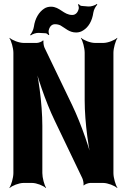

<svg xmlns="http://www.w3.org/2000/svg" viewBox="-20 -929 663 975"><path d="M556 -50V-661C556 -685 567 -722 576 -735L575 -737C563 -725 528 -711 505 -711H462C439 -711 404 -725 392 -737L391 -735C400 -722 410 -685 410 -661V-420C410 -306 431 -159 454 -76L458 -78C440 -160 394 -296 347 -394L206 -687C202 -695 199 -716 201 -722L198 -724C195 -718 176 -711 167 -711H100C77 -711 41 -725 29 -737L28 -735C37 -722 48 -685 48 -661V-50C48 -26 37 11 28 24L29 26C41 14 76 0 99 0H143C166 0 201 14 213 26L214 24C205 11 195 -26 195 -50V-290C195 -404 174 -551 151 -634L147 -633C165 -550 211 -413 258 -316L398 -24C402 -16 406 5 404 11L406 13C409 7 429 0 438 0H504C527 0 563 14 575 26L576 24C567 11 556 -26 556 -50ZM239 -895C227 -895 214 -892 204 -885C178 -868 158 -836 152 -793C150 -778 140 -759 133 -752L136 -749C144 -756 164 -763 177 -762L213 -760C218 -759 224 -754 226 -751L230 -753C228 -757 226 -767 227 -773C231 -793 242 -806 259 -806C269 -806 279 -804 287 -800C312 -786 331 -764 367 -764C380 -764 393 -768 403 -775C429 -791 448 -822 454 -865C456 -880 467 -899 474 -905L472 -909C464 -902 442 -895 429 -896L394 -899C389 -899 382 -905 380 -908L376 -906C378 -902 381 -892 380 -886C376 -866 364 -853 347 -853C303 -853 284 -895 239 -895Z"/></svg>

Font: Asimov
Style: EdgeExtreme
Weight: 500
Designer: Google
Version: Version 2.000980: 2014